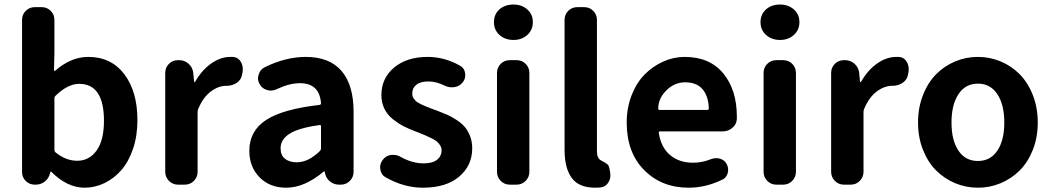

<svg xmlns="http://www.w3.org/2000/svg" viewBox="-20 -830 4728 863"><path d="M360.4 13.7Q282.2 13.7 210.9 -57.6Q210 -58.6 208.5 -58.6Q207 -58.6 207 -57.6L205.1 -52.7Q200.2 -29.3 182.1 -14.6Q164.1 0 140.6 0H136.7Q112.3 0 95.7 -16.6Q79.1 -33.2 79.1 -57.6V-740.2Q79.1 -764.6 95.7 -781.2Q112.3 -797.9 136.7 -797.9H167Q191.4 -797.9 208 -781.2Q224.6 -764.6 224.6 -740.2V-596.7L222.7 -514.6Q222.7 -512.7 224.1 -511.7Q225.6 -510.7 227.5 -511.7Q298.8 -574.2 377 -574.2Q479.5 -574.2 538.6 -496.6Q597.7 -418.9 597.7 -290Q597.7 -219.7 578.1 -161.6Q558.6 -103.5 525.4 -65.4Q492.2 -27.3 449.2 -6.8Q406.2 13.7 360.4 13.7ZM327.1 -107.4Q380.9 -107.4 414.1 -153.3Q447.3 -199.2 447.3 -287.1Q447.3 -453.1 335.9 -453.1Q285.2 -453.1 230.5 -400.4Q224.6 -395.5 224.6 -387.7V-156.2Q224.6 -148.4 230.5 -144.5Q276.4 -107.4 327.1 -107.4Z M780.3 0Q755.9 0 739.3 -17.1Q722.7 -34.2 722.7 -57.6V-502Q722.7 -526.4 739.3 -543Q755.9 -559.6 780.3 -559.6H785.2Q809.6 -559.6 827.6 -543.5Q845.7 -527.3 848.6 -502.9L852.5 -462.9Q852.5 -460.9 854.5 -460.9Q856.4 -460.9 857.4 -462.9Q887.7 -515.6 929.7 -544.9Q971.7 -574.2 1015.6 -574.2Q1020.5 -574.2 1025.4 -574.2Q1049.8 -573.2 1062.5 -551.8Q1071.3 -537.1 1071.3 -519.5Q1071.3 -512.7 1070.3 -505.9L1067.4 -491.2Q1062.5 -469.7 1043 -457Q1023.4 -444.3 999 -444.3Q998 -444.3 997.1 -444.3Q961.9 -444.3 927.7 -418.9Q893.6 -393.6 871.1 -340.8Q868.2 -334 868.2 -327.1V-57.6Q868.2 -34.2 851.6 -17.1Q835 0 810.5 0Z M1266.6 13.7Q1192.4 13.7 1146.5 -33.2Q1100.6 -80.1 1100.6 -152.3Q1100.6 -241.2 1175.8 -290.5Q1251 -339.8 1416 -358.4Q1422.9 -359.4 1422.9 -366.2Q1416 -456.1 1328.1 -456.1Q1280.3 -456.1 1222.7 -428.7Q1210 -422.9 1197.3 -422.9Q1188.5 -422.9 1179.7 -425.8Q1158.2 -431.6 1147.5 -451.2Q1139.6 -464.8 1139.6 -478.5Q1139.6 -486.3 1142.6 -494.1Q1148.4 -516.6 1168.9 -527.3Q1263.7 -574.2 1354.5 -574.2Q1460.9 -574.2 1515.1 -511.2Q1569.3 -448.2 1569.3 -327.1V-57.6Q1569.3 -34.2 1552.7 -17.1Q1536.1 0 1511.7 0H1503.9Q1480.5 0 1462.4 -15.1Q1444.3 -30.3 1440.4 -53.7L1439.5 -58.6Q1438.5 -59.6 1437 -59.6Q1435.5 -59.6 1434.6 -58.6Q1348.6 13.7 1266.6 13.7ZM1314.5 -100.6Q1366.2 -100.6 1418 -151.4Q1422.9 -156.2 1422.9 -163.1V-261.7Q1422.9 -268.6 1417 -268.6Q1416 -268.6 1415 -267.6Q1322.3 -254.9 1281.7 -229Q1241.2 -203.1 1241.2 -164.1Q1241.2 -131.8 1261.2 -116.2Q1281.2 -100.6 1314.5 -100.6Z M1879.9 13.7Q1795.9 13.7 1712.9 -33.2Q1693.4 -43.9 1689.5 -68.4Q1688.5 -73.2 1688.5 -77.1Q1688.5 -95.7 1700.2 -111.3Q1713.9 -129.9 1737.3 -133.8Q1743.2 -133.8 1748 -133.8Q1765.6 -133.8 1780.3 -125Q1833 -95.7 1883.8 -95.7Q1923.8 -95.7 1944.3 -111.8Q1964.8 -127.9 1964.8 -155.3Q1964.8 -166 1958.5 -176.3Q1952.1 -186.5 1944.3 -193.4Q1936.5 -200.2 1919.9 -208.5Q1903.3 -216.8 1892.6 -221.2Q1881.8 -225.6 1860.4 -234.4Q1851.6 -237.3 1847.7 -239.3Q1816.4 -251 1793 -263.2Q1769.5 -275.4 1745.1 -294.9Q1720.7 -314.5 1707.5 -341.8Q1694.3 -369.1 1694.3 -402.3Q1694.3 -478.5 1751.5 -526.4Q1808.6 -574.2 1902.3 -574.2Q1977.5 -574.2 2046.9 -535.2Q2067.4 -524.4 2070.3 -502Q2071.3 -497.1 2071.3 -492.2Q2071.3 -474.6 2060.5 -460.9Q2046.9 -442.4 2023.4 -438.5Q2017.6 -437.5 2010.7 -437.5Q1995.1 -437.5 1980.5 -444.3Q1941.4 -463.9 1906.2 -463.9Q1870.1 -463.9 1851.6 -449.2Q1833 -434.6 1833 -410.2Q1833 -403.3 1834.5 -397.5Q1835.9 -391.6 1840.3 -386.2Q1844.7 -380.9 1848.6 -376.5Q1852.5 -372.1 1860.8 -367.7Q1869.1 -363.3 1874.5 -360.4Q1879.9 -357.4 1891.1 -353Q1902.3 -348.6 1908.2 -346.2Q1914.1 -343.8 1927.2 -338.9Q1940.4 -334 1946.3 -332Q1973.6 -321.3 1991.7 -313.5Q2009.8 -305.7 2032.7 -290.5Q2055.7 -275.4 2069.3 -259.3Q2083 -243.2 2092.8 -218.3Q2102.5 -193.4 2102.5 -163.1Q2102.5 -85.9 2043.9 -36.1Q1985.4 13.7 1879.9 13.7Z M2271.5 0Q2247.1 0 2230.5 -17.1Q2213.9 -34.2 2213.9 -57.6V-502Q2213.9 -526.4 2230.5 -543Q2247.1 -559.6 2271.5 -559.6H2301.8Q2326.2 -559.6 2342.8 -543Q2359.4 -526.4 2359.4 -502V-57.6Q2359.4 -34.2 2342.8 -17.1Q2326.2 0 2301.8 0ZM2288.1 -650.4Q2250 -650.4 2225.1 -672.9Q2200.2 -695.3 2200.2 -730.5Q2200.2 -765.6 2224.6 -787.6Q2249 -809.6 2288.1 -809.6Q2325.2 -809.6 2350.1 -787.6Q2375 -765.6 2375 -730.5Q2375 -695.3 2350.1 -672.9Q2325.2 -650.4 2288.1 -650.4Z M2655.3 13.7Q2582 13.7 2549.8 -30.3Q2517.6 -74.2 2517.6 -157.2V-740.2Q2517.6 -764.6 2534.2 -781.2Q2550.8 -797.9 2575.2 -797.9H2605.5Q2629.9 -797.9 2646.5 -781.2Q2663.1 -764.6 2663.1 -740.2V-150.4Q2663.1 -119.1 2680.7 -109.4Q2681.6 -108.4 2689.5 -104.5Q2697.3 -100.6 2700.2 -98.6Q2703.1 -96.7 2708.5 -92.8Q2713.9 -88.9 2715.8 -84.5Q2717.8 -80.1 2718.8 -75.2L2722.7 -53.7Q2723.6 -47.9 2723.6 -42Q2723.6 -24.4 2713.9 -8.8Q2701.2 10.7 2677.7 12.7Q2667 13.7 2655.3 13.7Z M3075.2 13.7Q2954.1 13.7 2875.5 -65.4Q2796.9 -144.5 2796.9 -279.3Q2796.9 -344.7 2818.8 -401.4Q2840.8 -458 2877.4 -495.1Q2914.1 -532.2 2960.9 -553.2Q3007.8 -574.2 3057.6 -574.2Q3169.9 -574.2 3231 -500Q3292 -425.8 3292 -305.7Q3292 -300.8 3292 -295.9Q3291 -271.5 3272 -255.4Q3252.9 -239.3 3227.5 -239.3H2947.3Q2939.5 -239.3 2941.4 -231.4Q2951.2 -167 2992.2 -132.8Q3033.2 -98.6 3094.7 -98.6Q3135.7 -98.6 3174.8 -114.3Q3186.5 -119.1 3198.2 -119.1Q3207 -119.1 3214.8 -117.2Q3236.3 -111.3 3246.1 -92.8Q3252.9 -80.1 3252.9 -66.4Q3252.9 -52.7 3246.1 -40.5Q3239.3 -28.3 3226.6 -22.5Q3152.3 13.7 3075.2 13.7ZM2938.5 -341.8Q2938.5 -335.9 2945.3 -335.9H3158.2Q3166 -335.9 3166 -342.8Q3166 -342.8 3166 -342.8Q3164.1 -398.4 3137.7 -429.2Q3111.3 -460 3059.6 -460Q3015.6 -460 2981.4 -429.7Q2938.5 -390.6 2938.5 -341.8Z M3469.7 0Q3445.3 0 3428.7 -17.1Q3412.1 -34.2 3412.1 -57.6V-502Q3412.1 -526.4 3428.7 -543Q3445.3 -559.6 3469.7 -559.6H3500Q3524.4 -559.6 3541 -543Q3557.6 -526.4 3557.6 -502V-57.6Q3557.6 -34.2 3541 -17.1Q3524.4 0 3500 0ZM3486.3 -650.4Q3448.2 -650.4 3423.3 -672.9Q3398.4 -695.3 3398.4 -730.5Q3398.4 -765.6 3422.9 -787.6Q3447.3 -809.6 3486.3 -809.6Q3523.4 -809.6 3548.3 -787.6Q3573.2 -765.6 3573.2 -730.5Q3573.2 -695.3 3548.3 -672.9Q3523.4 -650.4 3486.3 -650.4Z M3773.4 0Q3749 0 3732.4 -17.1Q3715.8 -34.2 3715.8 -57.6V-502Q3715.8 -526.4 3732.4 -543Q3749 -559.6 3773.4 -559.6H3778.3Q3802.7 -559.6 3820.8 -543.5Q3838.9 -527.3 3841.8 -502.9L3845.7 -462.9Q3845.7 -460.9 3847.7 -460.9Q3849.6 -460.9 3850.6 -462.9Q3880.9 -515.6 3922.9 -544.9Q3964.8 -574.2 4008.8 -574.2Q4013.7 -574.2 4018.6 -574.2Q4043 -573.2 4055.7 -551.8Q4064.5 -537.1 4064.5 -519.5Q4064.5 -512.7 4063.5 -505.9L4060.5 -491.2Q4055.7 -469.7 4036.1 -457Q4016.6 -444.3 3992.2 -444.3Q3991.2 -444.3 3990.2 -444.3Q3955.1 -444.3 3920.9 -418.9Q3886.7 -393.6 3864.3 -340.8Q3861.3 -334 3861.3 -327.1V-57.6Q3861.3 -34.2 3844.7 -17.1Q3828.1 0 3803.7 0Z M4106.4 -279.3Q4106.4 -346.7 4128.9 -403.3Q4151.4 -460 4188.5 -497.1Q4225.6 -534.2 4273.9 -554.2Q4322.3 -574.2 4375.5 -574.2Q4428.7 -574.2 4477.1 -554.2Q4525.4 -534.2 4562.5 -497.1Q4599.6 -460 4622.1 -403.3Q4644.5 -346.7 4644.5 -279.3Q4644.5 -211.9 4622.1 -155.8Q4599.6 -99.6 4562.5 -63Q4525.4 -26.4 4477.1 -6.3Q4428.7 13.7 4375.5 13.7Q4322.3 13.7 4273.9 -6.3Q4225.6 -26.4 4188.5 -63Q4151.4 -99.6 4128.9 -155.8Q4106.4 -211.9 4106.4 -279.3ZM4494.1 -279.3Q4494.1 -359.4 4462.9 -406.7Q4431.6 -454.1 4375.5 -454.1Q4319.3 -454.1 4288.1 -406.7Q4256.8 -359.4 4256.8 -279.3Q4256.8 -199.2 4288.1 -152.8Q4319.3 -106.4 4375.5 -106.4Q4431.6 -106.4 4462.9 -152.8Q4494.1 -199.2 4494.1 -279.3Z"/></svg>

Font: Gen Jyuu Gothic P Bold
Style: Bold
Weight: 700
Designer: [Source Han Sans]
Ryoko NISHIZUKA  (kana & ideographs); Paul D. Hunt (Latin, Greek & Cyrillic); Wenlong ZHANG  (bopomofo
Version: Version 1.002.20150607